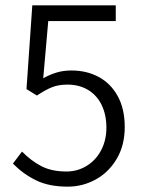

<svg xmlns="http://www.w3.org/2000/svg" viewBox="-20 -679 530 711"><path d="M226.1 -43.9Q266.6 -43.9 300.5 -64.5Q334.5 -85 354.2 -122.1Q374 -159.2 374 -206.5Q374 -253.4 356.7 -289.6Q339.4 -325.7 306.6 -345.7Q273.9 -365.7 229.5 -365.7Q197.3 -365.7 173.1 -356.2Q148.9 -346.7 116.7 -325.2L78.1 -349.1L99.6 -659.2H408.7V-601.1H158.7L140.1 -389.2Q165.5 -403.3 190.2 -410.6Q214.8 -418 244.6 -418Q300.8 -418 345.5 -394Q390.1 -370.1 416 -323Q441.9 -275.9 441.9 -208.5Q441.9 -141.1 412.4 -91.1Q382.8 -41 334.5 -14.4Q286.1 12.2 231 12.2Q161.6 12.2 114 -11Q66.4 -34.2 27.8 -73.2L61.5 -117.7Q95.7 -83 133.5 -63.5Q171.4 -43.9 226.1 -43.9Z"/></svg>

Font: Varta
Style: Light
Weight: 300
Designer: Joana Correia, Viktoriya Grabowska, Eben Sorkin
Foundry: Sorkin Type
Version: Version 1.002; ttfautohint (v1.3) -l 8 -r 24 -G 200 -x 12 -H